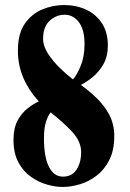

<svg xmlns="http://www.w3.org/2000/svg" viewBox="-20 -732 514 762"><path d="M229 10Q201 10 167.5 0.8Q134 -8.5 103.5 -29.8Q73 -51 53.2 -87.2Q33.5 -123.5 33.5 -177.5Q33.5 -223.5 50 -253.8Q66.5 -284 90 -302.2Q113.5 -320.5 134 -329.5Q95 -371.5 73 -422.2Q51 -473 51 -531Q51 -598 78.2 -637.5Q105.5 -677 147.5 -694.5Q189.5 -712 234.5 -712Q282 -712 321.2 -694Q360.5 -676 384.2 -640.2Q408 -604.5 408 -551Q408 -507.5 390 -476.5Q372 -445.5 347 -425.5Q322 -405.5 301 -395Q332.5 -372.5 363 -343.2Q393.5 -314 413.5 -276.8Q433.5 -239.5 433.5 -192.5Q433.5 -136 414 -97.2Q394.5 -58.5 363.2 -34.8Q332 -11 296.5 -0.5Q261 10 229 10ZM151 -578Q151 -549.5 170.5 -519.2Q190 -489 217.5 -462.2Q245 -435.5 269.5 -417Q285 -433.5 300.2 -470.5Q315.5 -507.5 315.5 -557.5Q315.5 -614 293.2 -643.8Q271 -673.5 236.5 -673.5Q203 -673.5 177 -649.5Q151 -625.5 151 -578ZM154.5 -182.5Q154.5 -109 174.2 -70Q194 -31 230 -31Q265.5 -31 283.8 -58.8Q302 -86.5 302 -128Q302 -170.5 267 -208.2Q232 -246 181 -286Q169.5 -271.5 162 -247Q154.5 -222.5 154.5 -182.5Z"/></svg>

Font: Imbue 10pt Black
Style: Regular
Weight: 900
Designer: Tyler Finck
Foundry: Etcetera Type Company
Version: Version 1.102; ttfautohint (v1.8.3)